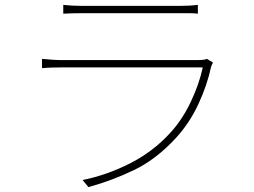

<svg xmlns="http://www.w3.org/2000/svg" viewBox="-20 -742 1040 786"><path d="M239 -722Q258 -720 275 -719Q292 -718 314 -718Q327 -718 366.5 -718Q406 -718 458 -718Q510 -718 562.5 -718Q615 -718 657 -718Q699 -718 717 -718Q740 -718 757 -719Q774 -720 790 -722V-686Q774 -688 756.5 -688Q739 -688 716 -688Q699 -688 658 -688Q617 -688 565 -688Q513 -688 461 -688Q409 -688 369 -688Q329 -688 314 -688Q293 -688 275.5 -687.5Q258 -687 239 -686ZM852 -486Q850 -482 847.5 -477Q845 -472 844 -468Q828 -393 792 -315.5Q756 -238 700 -177Q619 -89 528 -45.5Q437 -2 342 24L318 -5Q417 -25 511 -72.5Q605 -120 675 -196Q726 -251 761 -325Q796 -399 810 -466Q800 -466 765 -466Q730 -466 680 -466Q630 -466 572 -466Q514 -466 456.5 -466Q399 -466 350.5 -466Q302 -466 270 -466Q238 -466 231 -466Q214 -466 194.5 -465.5Q175 -465 152 -463V-501Q175 -499 194.5 -497.5Q214 -496 231 -496Q238 -496 269.5 -496Q301 -496 349 -496Q397 -496 453 -496Q509 -496 565.5 -496Q622 -496 670 -496Q718 -496 750.5 -496Q783 -496 790 -496Q800 -496 810.5 -497Q821 -498 827 -501Z"/></svg>

Font: Noto Sans SC Thin Thin
Style: Regular
Weight: 250
Version: Version 2.004-H2;hotconv 1.0.118;makeotfexe 2.5.65603